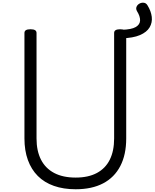

<svg xmlns="http://www.w3.org/2000/svg" viewBox="-20 -1359 1126 1398"><path d="M1054 -1320Q1080 -1278 1085 -1236.5Q1090 -1195 1069.5 -1160Q1049 -1125 999 -1103.5Q949 -1082 867 -1080V-1142Q937 -1144 968 -1162Q999 -1180 1000 -1210Q1001 -1240 978 -1277Q968 -1294 974 -1309Q980 -1324 995 -1332.5Q1010 -1341 1027 -1339Q1044 -1337 1054 -1320ZM531 19Q442 19 372.5 -5.5Q303 -30 255.5 -77.5Q208 -125 183 -194Q158 -263 158 -351V-1119Q158 -1133 169 -1139.5Q180 -1146 202 -1146Q224 -1146 235 -1139.5Q246 -1133 246 -1119V-351Q246 -260 278.5 -196.5Q311 -133 374.5 -99.5Q438 -66 531 -66Q623 -66 685.5 -99.5Q748 -133 779.5 -196.5Q811 -260 811 -351V-1119Q811 -1133 822 -1139.5Q833 -1146 855 -1146Q899 -1146 899 -1119V-351Q899 -233 856 -150Q813 -67 731 -24Q649 19 531 19Z"/></svg>

Font: Playwrite BR
Style: Regular
Weight: 400
Designer: Veronika Burian, José Scaglione
Foundry: TypeTogether
Version: Version 1.002